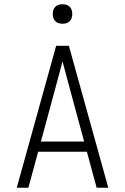

<svg xmlns="http://www.w3.org/2000/svg" viewBox="-20 -886 590 906"><path d="M59 0 245 -670H305L491 0H436L390 -170H160L114 0ZM377 -218 315 -447Q305 -484 295 -521.5Q285 -559 275 -596Q265 -559 255 -521.5Q245 -484 235 -447L173 -218ZM275 -774Q266 -774 257 -776.5Q248 -779 241 -786Q234 -793 231.5 -802Q229 -811 229 -820Q229 -829 231.5 -838Q234 -847 241 -854Q248 -861 257 -863.5Q266 -866 275 -866Q284 -866 293 -863.5Q302 -861 309 -854Q316 -847 318.5 -838Q321 -829 321 -820Q321 -811 318.5 -802Q316 -793 309 -786Q302 -779 293 -776.5Q284 -774 275 -774Z"/></svg>

Font: Lode Dark Term
Style: Regular
Weight: 400
Monospace: yes
Designer: Belleve Invis
Foundry: Belleve Invis
Version: Version 29.2.0